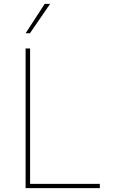

<svg xmlns="http://www.w3.org/2000/svg" viewBox="-20 -980 602 1000"><path d="M113.3 0V-727.5H136.7V-22.5H500V0ZM113.3 -806.6 212.9 -960H241.2L135.7 -806.6Z"/></svg>

Font: Inter Tight Thin
Style: Regular
Weight: 250
Designer: Rasmus Andersson
Foundry: rsms
Version: Version 3.004